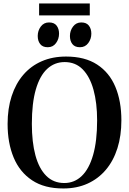

<svg xmlns="http://www.w3.org/2000/svg" viewBox="-20 -1080 747 1112"><path d="M347.5 11.5Q237.5 12 165.8 -35.8Q94 -83.5 59 -167.8Q24 -252 24 -362Q24 -451.5 47.5 -523.5Q71 -595.5 115 -646.8Q159 -698 221.5 -725.2Q284 -752.5 362.5 -752.5Q471.5 -752.5 542.5 -706.2Q613.5 -660 648.2 -577Q683 -494 683 -383Q683 -294 660 -221.2Q637 -148.5 593 -96.5Q549 -44.5 487 -16.5Q425 11.5 347.5 11.5ZM352.5 -20Q411 -20 453.5 -60.8Q496 -101.5 519.2 -182.2Q542.5 -263 542.5 -383Q542.5 -484 521.5 -560Q500.5 -636 459 -678.2Q417.5 -720.5 354.5 -720.5Q296 -720.5 253.2 -681Q210.5 -641.5 187.5 -562Q164.5 -482.5 164.5 -362.5Q164.5 -257 185.2 -180.2Q206 -103.5 247.8 -61.8Q289.5 -20 352.5 -20ZM256 -806.5Q227 -806.5 212.8 -824.8Q198.5 -843 198.5 -871.5Q198.5 -902.5 216.2 -926.2Q234 -950 263.5 -950H264.5Q294 -950 308 -931.5Q322 -913 322 -885Q322 -854.5 304.5 -830.5Q287 -806.5 257 -806.5ZM442.5 -806.5Q413.5 -806.5 399.2 -824.8Q385 -843 385 -871.5Q385 -902.5 403 -926.2Q421 -950 450.5 -950H451.5Q480.5 -950 494.8 -931.5Q509 -913 509 -885Q509 -854.5 491.2 -830.5Q473.5 -806.5 443.5 -806.5ZM500 -1060V-991H206.5V-1060Z"/></svg>

Font: Merriweather 120pt SemiBold
Style: Regular
Weight: 600
Version: Version 2.100